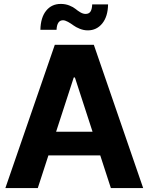

<svg xmlns="http://www.w3.org/2000/svg" viewBox="-20 -955 754 975"><path d="M354.5 -561.5 171.9 0H7.3L258.3 -727.5H456.5L707 0H543L360.4 -561.5ZM162.1 -166V-286.1H551.3V-166ZM425.8 -800.8Q405.3 -800.8 385.3 -808.8Q365.2 -816.9 352.5 -826.4Q339.8 -835.9 325.2 -844Q310.5 -852.1 299.8 -852.1Q269.5 -852.1 267.1 -803.7H185.1Q186.5 -866.2 214.4 -900.6Q242.2 -935.1 288.6 -935.1Q312.5 -935.1 332.5 -927Q352.5 -918.9 363.5 -909.7Q374.5 -900.4 388.2 -892.3Q401.9 -884.3 414.6 -884.3Q431.6 -884.3 439.5 -896.2Q447.3 -908.2 448.2 -932.6H528.8Q527.8 -871.1 499.3 -835.9Q470.7 -800.8 425.8 -800.8Z"/></svg>

Font: Inter Tight Stencil
Style: Bold
Weight: 700
Designer: Rasmus Andersson
Foundry: rsms
Version: Version 3.004;Glyphs 3.1.2 (3151)